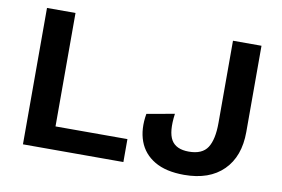

<svg xmlns="http://www.w3.org/2000/svg" viewBox="-72 -782 1344 915"><g transform="rotate(10 600.0 -325.0)"><path d="M224 -111H572V0H86V-660H224ZM1124 -660V-243Q1124 -124 1056.5 -57Q989 10 867 10Q779 10 724 -22.5Q669 -55 648 -112.5Q627 -170 640 -245L774 -269Q762 -181 785 -142Q808 -103 870 -103Q935 -103 960.5 -142.5Q986 -182 986 -262V-660Z"/></g></svg>

Font: Work Sans SemiBold
Style: Regular
Weight: 600
Designer: Wei Huang
Foundry: Wei Huang
Version: Version 2.010; ttfautohint (v1.8.3)